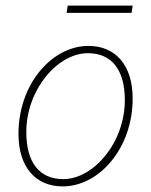

<svg xmlns="http://www.w3.org/2000/svg" viewBox="-20 -654 540 686"><path d="M204 12C334 12 454 -124 454 -302C454 -422 392 -490 296 -490C166 -490 46 -354 46 -176C46 -56 108 12 204 12ZM206 -14C122 -14 74 -72 74 -182C74 -334 186 -464 294 -464C378 -464 426 -406 426 -296C426 -144 314 -14 206 -14ZM218 -608H450L454 -634H222Z"/></svg>

Font: Source Sans Pro ExtraLight
Style: Italic
Weight: 200
Italic angle: -11°
Designer: Paul D. Hunt
Foundry: Adobe Systems Incorporated
Version: Version 3.006;hotconv 1.0.111;makeotfexe 2.5.65597